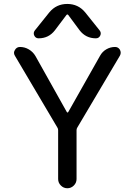

<svg xmlns="http://www.w3.org/2000/svg" viewBox="-20 -999 690 998"><path d="M498 -840.8Q507.8 -828.1 501 -814Q494.1 -799.8 478.5 -799.8Q425.8 -799.8 393.6 -841.8L335 -920.9Q330.1 -926.8 325.2 -920.9L265.6 -841.8Q233.4 -799.8 180.7 -799.8Q165 -799.8 158.2 -814Q151.4 -828.1 161.1 -840.8L236.3 -934.6Q272.5 -978.5 329.6 -978.5Q386.7 -978.5 422.9 -934.6ZM500 -709Q511.7 -730.5 532.7 -742.7Q553.7 -754.9 578.1 -754.9Q594.7 -754.9 603.5 -740.2Q607.4 -732.4 607.4 -724.6Q607.4 -717.8 603.5 -710L381.8 -335.9Q377.9 -330.1 377.9 -322.3V-68.4Q377.9 -48.8 363.8 -34.7Q349.6 -20.5 330.1 -20.5Q310.5 -20.5 296.4 -34.7Q282.2 -48.8 282.2 -68.4V-322.3Q282.2 -330.1 278.3 -335.9L57.6 -709Q52.7 -716.8 52.7 -724.6Q52.7 -731.4 57.6 -739.3Q66.4 -754.9 84 -754.9Q108.4 -754.9 129.9 -742.2Q151.4 -729.5 164.1 -708L327.1 -417Q329.1 -414.1 331.1 -414.1Q333 -414.1 335 -417Z"/></svg>

Font: Gen Jyuu Gothic P Regular
Style: Regular
Weight: 400
Designer: [Source Han Sans]
Ryoko NISHIZUKA  (kana & ideographs); Paul D. Hunt (Latin, Greek & Cyrillic); Wenlong ZHANG  (bopomofo
Version: Version 1.002.20150607